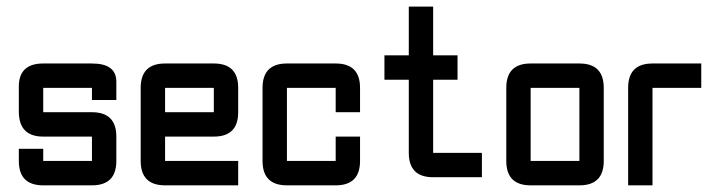

<svg xmlns="http://www.w3.org/2000/svg" viewBox="-20 -618 2164 577"><path d="M36.6 -170.9H109.9V-134.3H256.3V-207.5H109.9Q36.6 -207.5 36.6 -282.7V-357.9Q36.6 -427.2 109.9 -427.2H256.3Q329.6 -427.2 329.6 -372.6V-317.4H256.3V-354H109.9V-280.8H256.3Q329.6 -280.8 329.6 -207.5V-134.3Q329.6 -61 256.3 -61H109.9Q36.6 -61 36.6 -134.3Z M476.1 -427.2H622.6Q695.8 -427.2 695.8 -354V-280.8Q695.8 -207.5 622.6 -207.5H476.1V-134.3H695.8V-61H476.1Q402.8 -61 402.8 -134.3V-354Q402.8 -427.2 476.1 -427.2ZM622.6 -354H476.1V-280.8H622.6Z M988.8 -61H842.3Q769 -61 769 -134.3V-354Q769 -427.2 842.3 -427.2H988.8Q1062 -427.2 1062 -354V-280.8H988.8V-354H842.3V-134.3H988.8V-207.5H1062V-134.3Q1062 -61 988.8 -61Z M1281.7 -85.4Q1208.5 -85.4 1208.5 -158.7V-378.4H1135.3V-451.7H1208.5V-598.1H1281.7V-451.7H1355V-378.4H1281.7V-158.7H1428.2V-85.4Z M1721.2 -61H1574.7Q1501.5 -61 1501.5 -134.3V-354Q1501.5 -427.2 1574.7 -427.2H1721.2Q1794.4 -427.2 1794.4 -354V-134.3Q1794.4 -61 1721.2 -61ZM1721.2 -134.3V-354H1574.7V-134.3Z M1940.9 -427.2H2087.4V-354H1940.9V-61H1867.7V-354Q1867.7 -427.2 1940.9 -427.2Z"/></svg>

Font: BabelStone Khitan Seals
Style: Regular
Weight: 400
Designer: Andrew West
Foundry: BabelStone
Version: Version 1.004